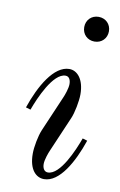

<svg xmlns="http://www.w3.org/2000/svg" viewBox="-82 -737 497 796"><g transform="rotate(10 167.0 -339.0)"><path d="M216 -638C216 -608 238 -586 268 -586C298 -586 320 -608 320 -638C320 -668 298 -690 268 -690C238 -690 216 -668 216 -638ZM36 -268 56 -262C75 -314 123 -426 175 -426C191 -426 197 -411 197 -394C197 -376 186 -346 181 -335L117 -186C106 -160 97 -113 97 -84C97 -16 128 12 161 12C226 12 278 -82 310 -176L290 -182C271 -130 224 -18 172 -18C156 -18 149 -33 149 -50C149 -68 160 -98 165 -109L229 -258C239 -281 249 -331 249 -360C249 -424 219 -456 186 -456C121 -456 68 -362 36 -268Z"/></g></svg>

Font: Old Standard
Style: Italic
Weight: 400
Italic angle: -15.2°
Designer: Alexey Kryukov <alexios@thessalonica.org.ru>
Version: Version 2.0